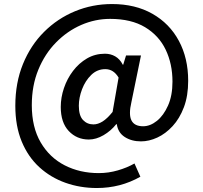

<svg xmlns="http://www.w3.org/2000/svg" viewBox="-20 -755 1012 955"><path d="M461.9 180.2Q378.9 180.2 305.4 154.1Q231.9 127.9 175.8 76.7Q119.6 25.4 87.9 -51.3Q56.2 -127.9 56.2 -229Q56.2 -343.3 94.2 -436.5Q132.3 -529.8 199.2 -596.4Q266.1 -663.1 353 -699Q439.9 -734.9 537.1 -734.9Q652.8 -734.9 738 -686.5Q823.2 -638.2 869.6 -552Q916 -465.8 916 -353Q916 -278.3 894.8 -221.9Q873.5 -165.5 838.6 -127.7Q803.7 -89.8 762.5 -70.8Q721.2 -51.8 681.2 -51.8Q634.3 -51.8 600.6 -73.5Q566.9 -95.2 561 -137.2H558.1Q531.7 -104 494.9 -82.5Q458 -61 421.9 -61Q361.8 -61 322 -103.3Q282.2 -145.5 282.2 -223.1Q282.2 -270 298.1 -316.9Q314 -363.8 343.3 -402.3Q372.6 -440.9 412.8 -464.4Q453.1 -487.8 502 -487.8Q530.3 -487.8 553.2 -474.6Q576.2 -461.4 590.8 -433.1H592.8L606.9 -479H681.2L633.8 -248Q619.1 -185.5 633.8 -156.2Q648.4 -127 691.9 -127Q727.1 -127 760.5 -153.8Q793.9 -180.7 815.9 -230.2Q837.9 -279.8 837.9 -349.1Q837.9 -437 804.2 -507.6Q770.5 -578.1 701.7 -619.6Q632.8 -661.1 527.8 -661.1Q453.6 -661.1 384 -630.9Q314.5 -600.6 258.8 -543.9Q203.1 -487.3 170.7 -408.4Q138.2 -329.6 138.2 -231.9Q138.2 -122.1 182.4 -46.6Q226.6 28.8 302 67.4Q377.4 106 471.2 106Q519.5 106 565.9 92.5Q612.3 79.1 648.9 58.1L678.2 124Q579.1 180.2 461.9 180.2ZM444.8 -136.2Q466.8 -136.2 490 -150.6Q513.2 -165 540 -198.2L569.8 -369.1Q544.9 -411.1 503.9 -411.1Q463.4 -411.1 433.8 -382.3Q404.3 -353.5 388.2 -311.3Q372.1 -269 372.1 -229Q372.1 -180.2 392.8 -158.2Q413.6 -136.2 444.8 -136.2Z"/></svg>

Font: `nÑOS CN Medium
Style: Regular
Weight: 500
Designer: Ryoko NISHIZUKA ?XZm?[P (kana & ideographs); Paul D. Hunt (Latin, Greek & Cyrillic); Wenlong ZHANG _ e??? (bopomofo); Sa
Foundry: Adobe Systems Incorporated
Version: Version 1.004 June 21, 2023